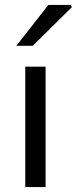

<svg xmlns="http://www.w3.org/2000/svg" viewBox="-20 -755 310 775"><path d="M82 0V-486H164V0ZM46 -570 175 -735H265L270 -726L112 -570Z"/></svg>

Font: Source Sans 3 ExtraLight
Style: Regular
Weight: 400
Version: Version 3.052;hotconv 1.1.0;makeotfexe 2.6.0